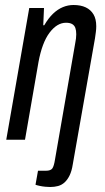

<svg xmlns="http://www.w3.org/2000/svg" viewBox="-20 -559 421 768"><path d="M181 189Q173 189 161.5 188Q150 187 138.5 184.5Q127 182 122 180L132 124H163Q183 124 189.5 114.5Q196 105 200 79L281 -387Q283 -397 284 -405.5Q285 -414 285 -422Q285 -437 281.5 -447Q278 -457 269 -462.5Q260 -468 244 -468Q226 -468 209.5 -458Q193 -448 178 -428Q163 -408 152 -378.5Q141 -349 134 -311L80 0H5L97 -527H156L153 -458H157Q174 -487 192.5 -504.5Q211 -522 231.5 -530.5Q252 -539 274 -539Q303 -539 323 -529.5Q343 -520 354 -501.5Q365 -483 365 -454Q365 -443 363.5 -431.5Q362 -420 360 -406L271 99Q267 125 258.5 142.5Q250 160 238.5 170.5Q227 181 212.5 185Q198 189 181 189Z"/></svg>

Font: Archivo ExtraCondensed
Style: Italic
Weight: 400
Width: 2
Italic angle: -10°
Designer: Hector Gatti
Foundry: Omnibus-Type
Version: Version 2.001